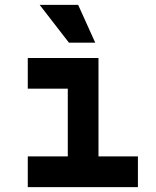

<svg xmlns="http://www.w3.org/2000/svg" viewBox="-20 -768 640 788"><path d="M258.2 -126V-404H94V-530H384.2V-126H546V0H94V-126ZM370.8 -593H262.8L142.8 -748H300.8Z"/></svg>

Font: Fliege Mono Thin
Style: Regular
Weight: 100
Version: Version 0.020;Glyphs 3.3 (3306)